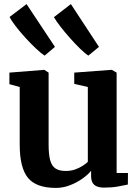

<svg xmlns="http://www.w3.org/2000/svg" viewBox="-20 -909 680 940"><path d="M489.5 9.5Q456.5 9.5 441.2 -4.2Q426 -18 426 -46V-73Q410 -53 382.5 -33.8Q355 -14.5 321.8 -1.8Q288.5 11 253.5 11Q157.5 11 117 -38.2Q76.5 -87.5 76.5 -201V-483L26 -497V-553.5L196 -567H197L218 -553.5V-201Q218 -153.5 225.5 -125.2Q233 -97 251.2 -84.5Q269.5 -72 301.5 -72Q327.5 -72 348.2 -79.5Q369 -87 384.8 -97.2Q400.5 -107.5 410 -116.5V-483L343.5 -498.5V-553.5L524.5 -567H527.5L551 -553.5V-62H606.5L606 -5.5Q588 -1.5 558 4Q528 9.5 489.5 9.5ZM198 -637Q182 -647 156.8 -670.8Q131.5 -694.5 105 -723.5Q78.5 -752.5 57.2 -780Q36 -807.5 27 -826L110 -889L249 -679.5L199 -637ZM412.5 -637Q396.5 -647 372.8 -670Q349 -693 323.5 -721.8Q298 -750.5 276.5 -778Q255 -805.5 244 -825L327 -889L464.5 -679.5L413 -637Z"/></svg>

Font: Merriweather 20pt
Style: Bold
Weight: 700
Version: Version 2.100